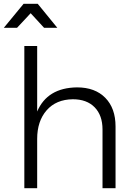

<svg xmlns="http://www.w3.org/2000/svg" viewBox="-24 -982 704 1002"><path d="M579 -322V0H511V-306Q511 -380 470 -422Q429 -464 356 -464Q269 -463 219.5 -406.5Q170 -350 170 -257V0H103V-742H170V-400Q223 -524 378 -526Q472 -526 525.5 -471.5Q579 -417 579 -322ZM275 -837H206L136 -913L65 -837H-4L99 -962H173Z"/></svg>

Font: Gontserrat Light
Style: Regular
Weight: 300
Designer: Julieta Ulanovsky
Foundry: Julieta Ulanovsky
Version: Version 6.001